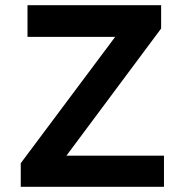

<svg xmlns="http://www.w3.org/2000/svg" viewBox="-20 -720 708 740"><path d="M60 0V-91L424 -578H86V-700H601V-610L236 -120H612V0Z"/></svg>

Font: Lexend Deca Medium
Style: Regular
Weight: 500
Designer: Bonnie Shaver-Troup, Thomas Jockin
Foundry: Lexend
Version: Version 1.008; ttfautohint (v1.8.4.7-5d5b)